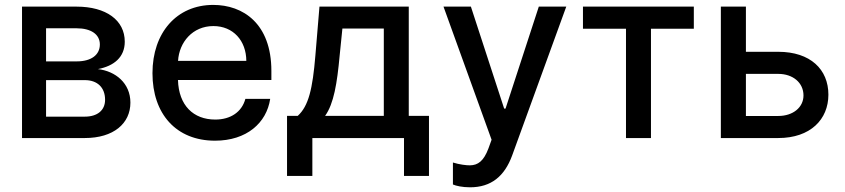

<svg xmlns="http://www.w3.org/2000/svg" viewBox="-20 -573 3506 797"><path d="M71.4 0H332C451.3 0 521.3 -60.4 521.3 -147C521.3 -228 459.2 -277.7 386.4 -286.2C453.5 -299 497.9 -335.9 497.9 -399.9C497.9 -489.3 420.5 -545.5 297.6 -545.5H71.4ZM171.2 -88.8V-240.4H332C384.6 -240.4 416.2 -209.5 416.2 -158.7C416.2 -115.4 384.6 -88.8 332 -88.8ZM171.2 -318.2V-455.6H297.6C358 -455.6 394.5 -430.4 394.5 -388.5C394.5 -344.8 358.3 -318.2 298.7 -318.2Z M872.5 11C1003.6 11 1086.6 -62.5 1101.6 -162.6H998.6C984 -108.7 937.9 -76.7 873.6 -76.7C782.7 -76.7 721.9 -135.3 718.8 -240.8H1106.5V-278.4C1106.5 -475.5 988.6 -552.6 865.1 -552.6C713.1 -552.6 612.9 -436.8 612.9 -269.2C612.9 -99.8 711.6 11 872.5 11ZM719.1 -320.3C723.7 -397.7 779.5 -464.8 865.8 -464.8C948.2 -464.8 1002.1 -403.8 1002.5 -320.3Z M1171.5 157.3H1276.6V0H1657V157.3H1760.7V-92H1676.8V-545.5H1306.1L1289.1 -342C1277.7 -204.5 1261 -132.8 1215.9 -92H1171.5ZM1329.5 -92C1365.8 -142.8 1379.3 -227.3 1389.9 -342L1401.3 -454.5H1573.2V-92Z M1931.1 204.5C2018.8 204.5 2074.2 158.7 2105.8 72.8L2330.6 -545.5H2216.6L2078.5 -122.2H2072.8L1934.7 -545.5H1821L2020.6 7.1L2007.5 43.3C1987.9 95.5 1964.1 112.9 1930.8 113.3C1917.3 113.6 1886.7 110.1 1860.1 101.6V192.8C1872.9 198.5 1899.1 204.5 1931.1 204.5Z M2399.9 -453.8H2578.5V0H2682.2V-453.8H2860.1V-545.5H2399.9Z M2972.3 0H3210.6C3344.1 0 3418.7 -77.4 3418.7 -180C3418.7 -284.8 3344.1 -358 3210.6 -358H3076.3V-545.5H2972.3ZM3076.3 -91.6V-266.3H3210.6C3271.7 -266.3 3315.3 -229.4 3315.3 -176.8C3315.3 -127.1 3271.7 -91.6 3210.6 -91.6Z"/></svg>

Font: Margiela Sans Medium
Style: Regular
Weight: 500
Designer: Stefan Endress, Andreas Faust
Version: Version 1.100;FEAKit 1.0